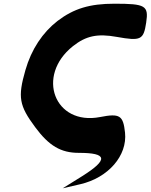

<svg xmlns="http://www.w3.org/2000/svg" viewBox="-20 -903 812 1035"><path d="M290 -790C210 -728 149 -637 117 -525C75 -379 83 -334 170 -217C244 -117 308 -79 405 -79C559 -79 565 -43 424 46L318 112L413 90C564 55 667 -64 654 -188C644 -281 626 -293 519 -272C274 -225 172 -494 373 -654C444 -710 505 -723 610 -704C739 -681 754 -688 768 -781C782 -873 764 -883 597 -883C464 -883 378 -857 290 -790Z"/></svg>

Font: Hussar Skorodowane
Style: Ky
Weight: 700
Foundry: Cannot Into Space Fonts
Version: Version 0.892